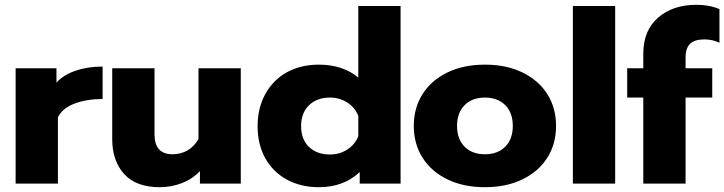

<svg xmlns="http://www.w3.org/2000/svg" viewBox="-20 -764 3014 799"><path d="M45 -480H215V-420Q243 -452 294 -469.5Q345 -487 407 -487V-352Q341 -352 290.5 -333Q240 -314 221 -276V0H45Z M447 -185V-480H623V-205Q623 -122 698 -122Q732 -122 760 -138Q788 -154 806 -185V-480H982V0H812V-52Q781 -19 737 -2Q693 15 645 15Q546 15 496.5 -40Q447 -95 447 -185Z M1052 -239Q1052 -314 1084 -372.5Q1116 -431 1173.5 -463Q1231 -495 1307 -495Q1357 -495 1399 -481Q1441 -467 1471 -441V-739H1647V0H1477V-48Q1410 15 1307 15Q1232 15 1174 -16.5Q1116 -48 1084 -105.5Q1052 -163 1052 -239ZM1471 -197V-282Q1457 -317 1425 -337.5Q1393 -358 1353 -358Q1299 -358 1266 -326Q1233 -294 1233 -239Q1233 -184 1266 -152.5Q1299 -121 1353 -121Q1393 -121 1425 -141.5Q1457 -162 1471 -197Z M1702 -240Q1702 -315 1738.5 -372.5Q1775 -430 1842 -462.5Q1909 -495 1998 -495Q2087 -495 2154 -462.5Q2221 -430 2257.5 -372.5Q2294 -315 2294 -240Q2294 -165 2257.5 -107.5Q2221 -50 2154 -17.5Q2087 15 1998 15Q1909 15 1842 -17.5Q1775 -50 1738.5 -107.5Q1702 -165 1702 -240ZM2114 -240Q2114 -295 2082.5 -326.5Q2051 -358 1998 -358Q1945 -358 1913.5 -326.5Q1882 -295 1882 -240Q1882 -185 1913.5 -153.5Q1945 -122 1998 -122Q2051 -122 2082.5 -153.5Q2114 -185 2114 -240Z M2364 -739H2540V0H2364Z M2657 -358H2590V-480H2657V-540Q2657 -637 2718.5 -690.5Q2780 -744 2878 -744Q2933 -744 2974 -726V-586Q2946 -600 2911 -600Q2871 -600 2852 -582Q2833 -564 2833 -525V-480H2944V-358H2833V0H2657Z"/></svg>

Font: Prompt
Style: Bold
Weight: 700
Designer: Katatrad Team
Foundry: CadsonDemak
Version: Version 1.000